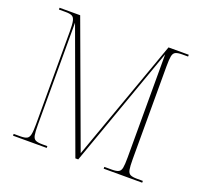

<svg xmlns="http://www.w3.org/2000/svg" viewBox="-123 -860 1077 1007"><g transform="rotate(20 416.0 -357.0)"><path d="M45 0V-10H82Q107 -10 118.5 -16Q130 -22 134 -40.5Q138 -59 138 -98V-616Q138 -655 134 -673.5Q130 -692 118.5 -698Q107 -704 82 -704H45V-714H160L410 -35L653 -714H766V-704H733Q708 -704 696 -698Q684 -692 680.5 -673.5Q677 -655 677 -616V-98Q677 -59 680.5 -40.5Q684 -22 696 -16Q708 -10 733 -10H766V0H551V-10H593Q618 -10 630 -16Q642 -22 645.5 -40.5Q649 -59 649 -98V-674L409 0H393L148 -668V-98Q148 -59 151.5 -40.5Q155 -22 167 -16Q179 -10 204 -10H233V0Z"/></g></svg>

Font: Noto Serif Display SemiCondensed Thin
Style: Regular
Weight: 100
Width: 4
Designer: Monotype Design Team
Foundry: Monotype Imaging Inc.
Version: Version 2.009